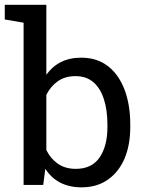

<svg xmlns="http://www.w3.org/2000/svg" viewBox="-28 -782 607 812"><path d="M316.9 10.3Q214.8 10.3 163.6 -67.9L154.8 0H71.8V-686L-7.8 -699.7V-761.7H168V-465.8Q192.9 -501 229.7 -519.5Q266.6 -538.1 315.9 -538.1Q381.8 -538.1 427.7 -502.9Q474.1 -467.3 498.5 -403.3Q522.9 -339.4 522.9 -254.4V-244.1Q522.9 -168.5 498.5 -110.8Q473.6 -53.7 427.5 -21.7Q381.3 10.3 316.9 10.3ZM292.5 -67.9Q360.4 -67.9 393.3 -116.2Q426.3 -164.6 426.3 -244.1V-254.4Q426.3 -315.9 411.6 -361.8Q397 -408.2 367.2 -434.1Q337.4 -460 291.5 -460Q247.1 -460 216.6 -438.5Q186 -417 168 -380.9V-147.5Q186 -110.8 217 -89.4Q248 -67.9 292.5 -67.9Z"/></svg>

Font: Battambang
Style: Regular
Weight: 400
Designer: Danh Hong
Version: Version 8.002; ttfautohint (v1.8.3)